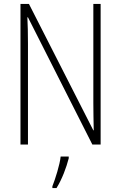

<svg xmlns="http://www.w3.org/2000/svg" viewBox="-20 -734 615 975"><path d="M491 0V-714H454V-211C454 -174 455 -120 456 -72H454L127 -714H84V0H122V-512C122 -566 121 -606 119 -646H122L449 0ZM329 70V61H288C284 102 260 177 246 212V221H267C295 176 317 117 329 70Z"/></svg>

Font: Noto Sans Georgian Condensed ExtraLight
Style: Regular
Weight: 200
Width: 3
Designer: Monotype Design Team, Akaki Razmadze
Foundry: Google LLC
Version: Version 2.005